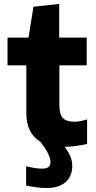

<svg xmlns="http://www.w3.org/2000/svg" viewBox="-20 -730 487 970"><path d="M215 220Q193 220 166 216.5Q139 213 112 208V110Q131 115 152.5 118.5Q174 122 191 122Q216 122 225.5 113.5Q235 105 235 88Q235 52 184 -14Q113 -56 113 -160V-400H18V-540H124L149 -696L279 -710V-540H418V-400H280V-198Q280 -153 297.5 -134Q315 -115 357 -115Q385 -115 420 -127V-3Q397 3 367 7Q337 11 307 12Q328 41 336.5 63Q345 85 345 108Q345 162 310.5 191Q276 220 215 220Z"/></svg>

Font: Encode Sans Normal
Style: Bold
Weight: 700
Designer: Pablo Impallari, Andres Torresi
Foundry: Pablo Impallari, Andres Torresi
Version: Version 1.000; ttfautohint (v1.00) -l 8 -r 50 -G 200 -x 14 -